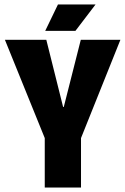

<svg xmlns="http://www.w3.org/2000/svg" viewBox="-20 -838 560 858"><path d="M180 0V-221L2 -660H187L262 -360H265L341 -660H518L342 -221V0ZM317 -700H182L239 -818H407Z"/></svg>

Font: Bricolage Grotesque 96pt ExtraBold SemiCondensed
Style: Regular
Weight: 800
Width: 4
Version: Version 1.001;gftools[0.9.33.dev8+g029e19f]